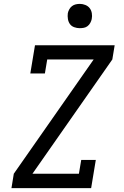

<svg xmlns="http://www.w3.org/2000/svg" viewBox="-20 -968 640 988"><path d="M39 0 51 -74 462 -662H223L211 -590H136L160 -735H570L558 -662L147 -74H386L398 -145H473L449 0ZM390 -823Q376 -823 362 -828Q348 -833 340 -844Q332 -855 329.5 -870Q327 -885 329 -900Q331 -910 336.5 -920Q342 -930 350.5 -936.5Q359 -943 369.5 -945.5Q380 -948 391 -948Q405 -948 419 -942.5Q433 -937 441.5 -926Q450 -915 452.5 -900Q455 -885 452 -870Q450 -860 444.5 -850Q439 -840 430.5 -833.5Q422 -827 411.5 -825Q401 -823 390 -823Z"/></svg>

Font: Iosevka HT Extended
Style: Italic
Weight: 400
Width: 7
Italic angle: -9°
Monospace: yes
Designer: Belleve Invis
Foundry: Belleve Invis
Version: Version 32.3.0; ttfautohint (v1.8.4)